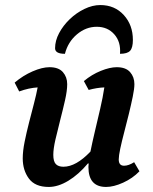

<svg xmlns="http://www.w3.org/2000/svg" viewBox="-20 -728 605 760"><path d="M173 12Q119 12 94.5 -21Q70 -54 70 -101Q70 -130 77.5 -167Q85 -204 95 -243Q105 -282 114.5 -318.5Q124 -355 129 -382Q112 -381 93.5 -377Q75 -373 56 -366L38 -401Q71 -429 109 -445.5Q147 -462 176 -462Q212 -462 229 -442.5Q246 -423 246 -395Q246 -369 237.5 -331.5Q229 -294 218.5 -253.5Q208 -213 199.5 -176Q191 -139 191 -115Q191 -89 201 -78.5Q211 -68 231 -68Q281 -68 338 -128Q345 -163 355.5 -207.5Q366 -252 376.5 -297Q387 -342 393 -382Q364 -381 331 -372L312 -407Q343 -433 379 -447.5Q415 -462 442 -462Q478 -462 495 -442.5Q512 -423 512 -395Q512 -377 505.5 -345.5Q499 -314 490 -277Q481 -240 471.5 -204Q462 -168 456 -139.5Q450 -111 450 -97Q450 -72 471 -72Q489 -72 511 -86L532 -50Q505 -22 467.5 -5Q430 12 400 12Q330 12 330 -67Q330 -73 331 -81H328Q291 -37 250.5 -12.5Q210 12 173 12ZM377 -708Q434 -708 470 -668.5Q506 -629 506 -570Q506 -539 495 -527Q484 -515 455 -515Q459 -562 432.5 -592Q406 -622 363 -622Q320 -622 284.5 -592Q249 -562 237 -515Q198 -515 198 -537Q198 -567 214 -597Q230 -627 256 -652Q282 -677 314 -692.5Q346 -708 377 -708Z"/></svg>

Font: Petrona
Style: Bold Italic
Weight: 700
Italic angle: -9°
Designer: Ringo R. Seeber
Foundry: Ringo R. Seeber
Version: Version 2.001; ttfautohint (v1.8.3)